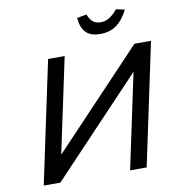

<svg xmlns="http://www.w3.org/2000/svg" viewBox="-93 -954 956 1038"><g transform="rotate(-10 385.0 -435.5)"><path d="M770 -670H679L185 -148L296 -670H205L63 0H154L648 -522L537 0H628ZM398 -861 451 -871C465 -833 487 -816 520 -816C554 -816 581 -833 613 -871L660 -861C623 -787 576 -754 507 -754C438 -754 405 -787 398 -861Z"/></g></svg>

Font: LT Wave Text Italic
Style: Regular
Weight: 400
Designer: Daniel Lyons
Version: Version 2.5 (Glyphs App)